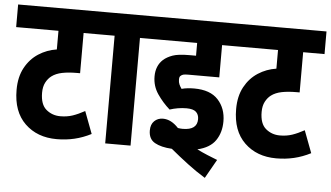

<svg xmlns="http://www.w3.org/2000/svg" viewBox="-51 -706 1575 913"><g transform="rotate(5 736.0 -250.0)"><path d="M424 -514H322V-322H307Q267 -322 237 -316Q207 -310 187 -295Q171 -283 160.5 -263Q150 -243 150 -214Q150 -158 178.5 -134Q207 -110 246 -110Q278 -110 304.5 -119Q331 -128 362 -145L402 -39Q363 -19 322.5 -9.5Q282 0 238 0Q145 0 86.5 -56.5Q28 -113 28 -217Q28 -279 52 -323Q76 -367 115.5 -392.5Q155 -418 202 -425V-514H0V-622H424Z M591 -514V0H470V-514H412V-622H661V-514Z M841 -200Q820 -200 799.5 -196.5Q779 -193 761 -187Q727 -217 701.5 -254.5Q676 -292 676 -338Q676 -389 709 -419Q726 -434 752.5 -443.5Q779 -453 832 -453H864V-514H649V-622H1060V-514H983V-360H835Q819 -360 811.5 -358Q804 -356 799 -351Q793 -347 793 -333Q793 -320 797.5 -310Q802 -300 809 -290Q824 -294 839 -295.5Q854 -297 869 -297Q946 -297 983.5 -256Q1021 -215 1021 -153Q1021 -100 995 -62Q969 -24 909 -10Q933 2 959.5 13Q986 24 1007 32L956 122Q912 95 870.5 63.5Q829 32 788 -2Q736 -5 706 -22Q676 -39 676 -80Q676 -109 692.5 -125Q709 -141 734 -141Q773 -141 808 -103Q820 -101 831 -101Q900 -101 900 -153Q900 -175 886.5 -187.5Q873 -200 841 -200Z M1472 -514H1370V-322H1355Q1315 -322 1285 -316Q1255 -310 1235 -295Q1219 -283 1208.5 -263Q1198 -243 1198 -214Q1198 -158 1226.5 -134Q1255 -110 1294 -110Q1326 -110 1352.5 -119Q1379 -128 1410 -145L1450 -39Q1411 -19 1370.5 -9.5Q1330 0 1286 0Q1193 0 1134.5 -56.5Q1076 -113 1076 -217Q1076 -279 1100 -323Q1124 -367 1163.5 -392.5Q1203 -418 1250 -425V-514H1048V-622H1472Z"/></g></svg>

Font: Noto Sans Devanagari UI ExtraCondensed
Style: Bold
Weight: 700
Width: 2
Designer: Jelle Bosma - Monotype Design Team
Foundry: Monotype Imaging Inc.
Version: Version 2.004